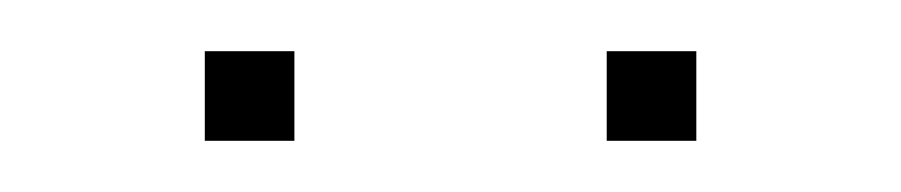

<svg xmlns="http://www.w3.org/2000/svg" viewBox="-20 -629 352 75"><path d="M217 -574V-609H252V-574ZM60 -574V-609H95V-574Z"/></svg>

Font: Kanit Thin
Style: Regular
Weight: 250
Designer: Katatrad Team
Foundry: CadsonDemak
Version: Version 2.000; ttfautohint (v1.8.3)